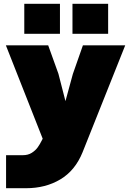

<svg xmlns="http://www.w3.org/2000/svg" viewBox="-20 -802 690 1012"><path d="M325 -269 364 -412 417 -563H640L415 1Q376 97 298 143.5Q220 190 118 190H12V16H100Q128 16 147.5 3.5Q167 -9 178.5 -25Q190 -41 201 -63L205 -71L11 -563H234L288 -413ZM362 -782H550V-624H362ZM108 -782H296V-624H108Z"/></svg>

Font: Azeret Mono Black
Style: Regular
Weight: 900
Designer: Martin Vácha
Foundry: Displaay
Version: Version 1.000; Glyphs 3.0.3, build 3074